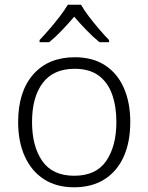

<svg xmlns="http://www.w3.org/2000/svg" viewBox="-20 -785 630 815"><path d="M533 -267Q533 -183 505.5 -121Q478 -59 424.5 -24.5Q371 10 294 10Q220 10 167 -24Q114 -58 85.5 -120.5Q57 -183 57 -267Q57 -396 121 -469Q185 -542 298 -542Q374 -542 426.5 -507.5Q479 -473 506 -411Q533 -349 533 -267ZM116 -267Q116 -164 159.5 -101.5Q203 -39 295 -39Q388 -39 431 -102Q474 -165 474 -267Q474 -333 456 -384Q438 -435 399 -464Q360 -493 297 -493Q207 -493 161.5 -433Q116 -373 116 -267ZM324 -765Q336 -743 357 -715.5Q378 -688 401 -661Q424 -634 443 -615V-606H402Q375 -628 347 -657Q319 -686 295 -714Q271 -686 243.5 -657Q216 -628 189 -606H148V-615Q167 -635 190 -661.5Q213 -688 234 -715.5Q255 -743 268 -765Z"/></svg>

Font: Noto Sans Gurmukhi UI Light
Style: Regular
Weight: 300
Designer: Jelle Bosma - Monotype Design Team
Foundry: Monotype Imaging Inc.
Version: Version 2.004; ttfautohint (v1.8.4.7-5d5b)